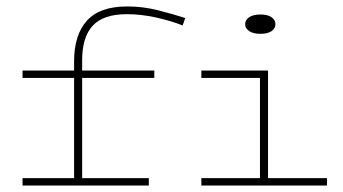

<svg xmlns="http://www.w3.org/2000/svg" viewBox="-20 -576 1064 596"><path d="M50 0V-23H210V-334H50V-357H210V-386Q210 -467 249.5 -511.5Q289 -556 375 -556Q424 -556 471 -544Q518 -532 555 -520L547 -497Q509 -512 463 -522Q417 -532 374 -532Q301 -532 268 -496.5Q235 -461 235 -389V-357H459V-334H235V-23H442V0ZM605 0V-23H787V-334H605V-357H812V-23H995V0ZM788 -471Q766 -471 753.5 -479.5Q741 -488 741 -501Q741 -514 753.5 -522.5Q766 -531 788 -531Q811 -531 823 -522.5Q835 -514 835 -501Q835 -488 823 -479.5Q811 -471 788 -471Z"/></svg>

Font: Padyakke Expanded One
Style: Regular
Weight: 400
Designer: James Puckett
Foundry: Dunwich Type Founders
Version: Version 1.500; ttfautohint (v1.8.4.7-5d5b)